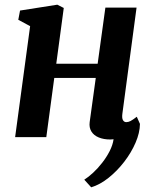

<svg xmlns="http://www.w3.org/2000/svg" viewBox="-20 -585 654 819"><path d="M502 -100Q499.5 -81 504.5 -72.5Q509.5 -64 518.5 -64Q527.5 -64 536.8 -68.8Q546 -73.5 563.5 -87L577 -56.5Q576.5 -18.5 558.2 23.8Q540 66 510 105Q480 144 443.5 173.2Q407 202.5 369 214L339.5 181.5Q357 170.5 377.2 151.8Q397.5 133 416 109.2Q434.5 85.5 447.8 59.5Q461 33.5 464.5 9Q461 9 457.5 9.5Q454 10 450.5 10Q422 10 401 1.2Q380 -7.5 369.8 -24.2Q359.5 -41 362.5 -64L388.5 -252.5H211.5L177.5 0H44.5L108.5 -473.5L58 -500.5L65.5 -540L224.5 -565L252 -551L220 -313H396.5L429.5 -552.5H562.5Z"/></svg>

Font: Merriweather 24pt
Style: Bold Italic
Weight: 700
Italic angle: -7.8°
Designer: Eben Sorkin
Foundry: Eben Sorkin
Version: Version 2.101